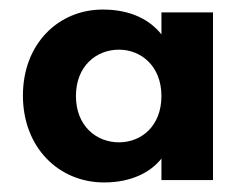

<svg xmlns="http://www.w3.org/2000/svg" viewBox="-20 -730 502 402"><path d="M28 -530C28 -421 103 -348 198 -348C256 -348 296 -370 318 -398V-353H426V-704H318V-658C295 -687 256 -710 195 -710C103 -710 28 -639 28 -530ZM139 -529C139 -592 182 -626 229 -626C276 -626 318 -591 318 -529C318 -466 276 -432 229 -432C182 -432 139 -466 139 -529Z"/></svg>

Font: Malmofest SemiBold
Style: Regular
Weight: 600
Designer: Jonny Pinhorn (Poppins), Kolossal
Version: Version 1.004;Glyphs 3.1.2 (3151)